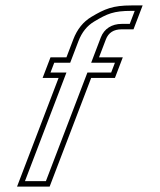

<svg xmlns="http://www.w3.org/2000/svg" viewBox="-20 -687 588 707"><path d="M42.8 0H162.8L315.7 -400H403.2L432.2 -476H344.7L369.9 -542C379.4 -566.7 398.7 -579 427.8 -579H471.6L505.2 -667H464C395.3 -667 365.6 -654.2 316.7 -625C286.4 -607 264.2 -579.3 249.9 -542L224.7 -476H166L136.9 -400H195.7ZM71.9 -20 224.7 -420H166L179.7 -456H238.5L268.6 -534.9C281.6 -568.8 300.9 -592.3 326.9 -607.8C374.9 -636.4 398.1 -647 464 -647H476.1L457.8 -599H427.8C392.3 -599 363.7 -581.7 351.2 -549.1L315.7 -456H403.2L389.4 -420H301.9L149 -20Z"/></svg>

Font: Din Kursivschrift
Style: BreitGhost
Weight: 400
Version: Version 1.089